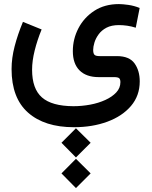

<svg xmlns="http://www.w3.org/2000/svg" viewBox="-20 -395 761 964"><path d="M288.6 321.8 361.3 249 435.1 321.8 361.3 395.5ZM288.6 475.6 361.3 402.3 435.1 475.6 361.3 549.3ZM189 -247.1Q167 -193.4 154.1 -141.4Q141.1 -89.4 141.1 -44.9Q141.1 50.8 190.7 94.2Q240.2 137.7 348.6 138.2Q391.1 138.2 432.9 130.4Q474.6 122.6 508.8 106.9Q543 91.3 563.7 69.1Q584.5 46.9 584.5 17.6Q584.5 3.4 578.4 -2.2Q572.3 -7.8 552.2 -7.8H475.6Q413.1 -7.8 379.4 -41.5Q345.7 -75.2 345.7 -138.2Q345.7 -199.2 373.8 -253.2Q401.9 -307.1 453.6 -340.8Q505.4 -374.5 577.1 -374.5Q595.2 -374.5 624.5 -370.4Q653.8 -366.2 681.2 -355L661.6 -255.9Q640.6 -262.7 618.7 -265.9Q596.7 -269 577.1 -269Q539.6 -269 514.6 -255.9Q489.7 -242.7 475.1 -222.4Q460.4 -202.1 454.1 -181.2Q447.8 -160.2 447.8 -144.5Q447.8 -127.4 453.9 -120.4Q460 -113.3 480.5 -113.3H568.4Q629.9 -112.8 655.8 -76.4Q681.6 -40 681.6 13.7Q681.6 85.4 637.7 137Q593.8 188.5 518.8 216.1Q443.8 243.7 351.1 243.7Q203.6 243.7 120.8 170.4Q38.1 97.2 38.1 -48.3Q38.1 -103.5 53.5 -162.6Q68.8 -221.7 95.2 -285.2Z"/></svg>

Font: Vazir Medium FD-UI
Style: Medium-FD-UI
Weight: 500
Designer: Saber Rastikerdar
Foundry: Saber Rastikerdar
Version: Version 30.1.0